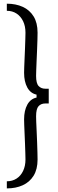

<svg xmlns="http://www.w3.org/2000/svg" viewBox="-20 -820 314 1040"><path d="M17 200.5V162Q47 162 69.8 147.2Q92.5 132.5 105.2 105.8Q118 79 118 44Q118 32 117.2 9.2Q116.5 -13.5 115.5 -41Q114.5 -68.5 113.2 -95.8Q112 -123 111.2 -144Q110.5 -165 110.5 -173.5Q110.5 -221 127.8 -252.8Q145 -284.5 178 -291.5V-307.5Q145 -314.5 127.8 -346.2Q110.5 -378 110.5 -425.5Q110.5 -434.5 111.2 -455.5Q112 -476.5 113.2 -503.8Q114.5 -531 115.5 -558.5Q116.5 -586 117.2 -608.5Q118 -631 118 -643Q118 -678.5 105.2 -705Q92.5 -731.5 69.8 -746.5Q47 -761.5 17 -761.5V-800Q65.5 -800 103 -783Q140.5 -766 162 -731.2Q183.5 -696.5 183.5 -643Q183.5 -630.5 182.8 -605Q182 -579.5 180.8 -549Q179.5 -518.5 178.2 -489Q177 -459.5 176.2 -437.8Q175.5 -416 175.5 -409Q175.5 -368.5 189.2 -354Q203 -339.5 225 -339.5H244V-259.5H225Q202.5 -259.5 189 -245Q175.5 -230.5 175.5 -190Q175.5 -182.5 176.2 -160.8Q177 -139 178.5 -109.5Q180 -80 181 -49.8Q182 -19.5 182.8 5.8Q183.5 31 183.5 44Q183.5 97 162 131.8Q140.5 166.5 103 183.5Q65.5 200.5 17 200.5Z"/></svg>

Font: Big Shoulders Display Thin
Style: Regular
Weight: 400
Version: Version 2.002